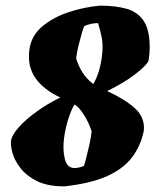

<svg xmlns="http://www.w3.org/2000/svg" viewBox="-20 -649 566 681"><path d="M208 12Q148 12 110.5 -7Q73 -26 52 -53.5Q31 -81 24 -107.5Q17 -134 19 -149Q22 -170 47 -198Q72 -226 111 -254Q150 -282 194 -303Q133 -332 105 -373Q77 -414 84 -471Q90 -521 128.5 -554Q167 -587 222.5 -605.5Q278 -624 335 -629Q389 -629 428.5 -618Q468 -607 489.5 -575Q511 -543 511 -481Q511 -471 510 -459Q509 -447 507 -434Q501 -418 460.5 -386.5Q420 -355 360 -326Q422 -298 458.5 -265Q495 -232 490 -185Q479 -131 447.5 -90Q416 -49 358 -23.5Q300 2 208 12ZM311 -351Q333 -388 341 -445Q346 -482 342 -508Q338 -534 328 -567Q323 -567 317 -566.5Q311 -566 306 -565Q290 -562 279 -556Q276 -551 270.5 -532.5Q265 -514 259 -489.5Q253 -465 250 -442Q258 -415 273 -391.5Q288 -368 311 -351ZM244 -53Q259 -53 277 -60Q280 -66 285.5 -87.5Q291 -109 297 -135.5Q303 -162 305 -183Q295 -215 276.5 -243.5Q258 -272 244 -278Q231 -256 221 -223Q211 -190 207 -158Q202 -117 210 -85Q218 -53 244 -53Z"/></svg>

Font: Labrada Black
Style: Italic
Weight: 900
Italic angle: -7°
Designer: Mercedes Jáuregui
Foundry: Omnibus-Type Team
Version: Version 1.000; ttfautohint (v1.8.4.7-5d5b)